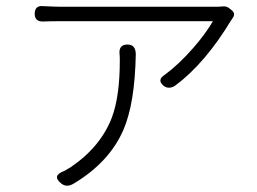

<svg xmlns="http://www.w3.org/2000/svg" viewBox="-20 -550 836 625"><path d="M179 47Q148 22 188 7Q199 1 209 -5Q307 -71 344 -167Q370 -236 370 -353Q370 -369 369 -376Q367 -405 395 -405Q422 -405 422 -373Q419 -214 382 -128Q337 -23 221 47Q197 62 179 47ZM515 -269Q488 -289 517 -307Q562 -340 610 -395Q650 -441 673 -481H179Q140 -481 121 -480Q93 -479 93 -505Q93 -533 121 -530Q161 -528 179 -528H430H681Q696 -528 704 -529Q718 -531 729 -521L735 -516Q748 -505 737 -491Q737 -490 735.5 -488Q734 -486 733 -485Q648 -344 550 -271Q531 -259 515 -269Z"/></svg>

Font: GenSenRounded TW L
Style: Regular
Weight: 300
Version: Version 1.501;PS 1;hotconv 16.6.51;makeotf.lib2.5.65220